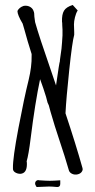

<svg xmlns="http://www.w3.org/2000/svg" viewBox="-20 -695 383 771"><path d="M312 -16Q312 -9 306.5 -3Q301 3 292 5Q289 6 283 6Q274 6 266 1Q258 -4 256 -13Q243 -59 215 -143Q201 -184 183 -246L176 -272L171 -283L165 -306Q155 -339 141 -377Q121 -283 103 -139Q95 -74 87 -47Q88 -45 88 -36Q88 1 62 3Q50 3 40.5 -3Q31 -9 32 -20Q31 -59 54 -180.5Q77 -302 95 -374Q108 -428 107 -472V-478Q90 -531 78 -576L71 -600Q50 -635 50 -651Q57 -665 74 -671Q77 -672 83 -672Q94 -672 103 -666Q112 -660 115 -650Q118 -644 118 -628L121 -606Q136 -552 187 -405L205 -352Q219 -450 220 -446Q220 -450 221 -456.5Q222 -463 223 -471Q228 -502 229 -523Q232 -556 231 -576Q231 -585 230 -593Q230 -605 229 -608Q228 -637 237 -652Q246 -667 272 -675L292 -653Q285 -642 281 -625.5Q277 -609 277 -597Q277 -579 278 -566V-555Q270 -527 258 -413.5Q246 -300 243 -240Q285 -114 311 -21ZM121 42Q121 35 126 31Q131 27 138 29Q166 31 180 31Q194 31 222 29V43Q222 56 210 56Q188 54 177 54Q163 54 127 56Q126 54 123.5 50Q121 46 121 42Z"/></svg>

Font: Amatic SC
Style: Bold
Weight: 700
Designer: Multiple Designers
Foundry: Vernon Adams
Version: Version 2.505